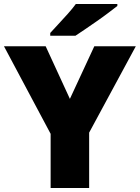

<svg xmlns="http://www.w3.org/2000/svg" viewBox="-20 -947 704 967"><path d="M332 -449 455 -714H664L429 -279V0H235V-273L0 -714H210ZM571 -917Q553 -903 526 -882.5Q499 -862 468 -840.5Q437 -819 408.5 -799.5Q380 -780 360 -767H233V-781Q250 -800 274 -825.5Q298 -851 322 -878Q346 -905 362 -927H571Z"/></svg>

Font: Noto Sans Syriac Eastern Black
Style: Regular
Weight: 900
Designer: Patrick Giasson and the Monotype Design Team
Foundry: Monotype Imaging Inc.
Version: Version 3.001; ttfautohint (v1.8.4.7-5d5b)